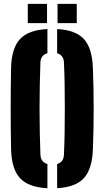

<svg xmlns="http://www.w3.org/2000/svg" viewBox="-20 -959 536 988"><path d="M224 9.5Q127 5 83.2 -42Q39.5 -89 37 -191Q35 -289.5 35 -400.8Q35 -512 37 -610Q39.5 -711.5 83.2 -758.2Q127 -805 224 -809.5V-685Q189.5 -675 188 -638Q186 -587 184.8 -526Q183.5 -465 183.5 -400.5Q183.5 -336 184.8 -275Q186 -214 188 -163Q189.5 -125 224 -115ZM274 9.5V-115Q307.5 -124.5 309 -163Q311.5 -214 312.5 -275Q313.5 -336 313.5 -400.5Q313.5 -465 312.5 -526Q311.5 -587 309 -638Q307.5 -675 274 -685V-809.5Q370 -804.5 412.2 -757.5Q454.5 -710.5 458 -610Q462 -510.5 462 -400Q462 -289.5 458 -191Q454.5 -90 412.2 -43Q370 4 274 9.5ZM276 -840V-939H375V-840ZM123 -840V-939H222V-840Z"/></svg>

Font: Big Shoulders Stencil Display Black
Style: Regular
Weight: 900
Designer: Patric King
Foundry: XO Type Co
Version: Version 1.000